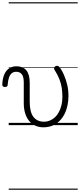

<svg xmlns="http://www.w3.org/2000/svg" viewBox="-76 -1095 700 1680"><path d="M303 19Q267 19 235.5 5.5Q204 -8 181 -34.5Q158 -61 145 -101Q132 -141 132 -193V-374Q132 -424 114.5 -445.5Q97 -467 66 -467Q44 -467 28.5 -455.5Q13 -444 3.5 -418.5Q-6 -393 -9 -352Q-9 -343 -15 -338.5Q-21 -334 -33 -334Q-43 -334 -49.5 -338.5Q-56 -343 -56 -355Q-54 -408 -38.5 -443.5Q-23 -479 4 -497Q31 -515 67 -515Q96 -515 117.5 -506.5Q139 -498 154 -480Q169 -462 176.5 -435Q184 -408 184 -370V-204Q184 -160 192 -127Q200 -94 216 -73Q232 -52 255.5 -41Q279 -30 311 -30Q336 -30 360 -40Q384 -50 404 -68Q424 -86 438.5 -113Q453 -140 461.5 -173.5Q470 -207 470 -247Q470 -291 464 -328Q458 -365 443.5 -402.5Q429 -440 401 -484Q395 -495 397.5 -502.5Q400 -510 407.5 -514.5Q415 -519 423 -519Q433 -519 438 -514.5Q443 -510 452 -498Q467 -477 483.5 -440Q500 -403 511.5 -355.5Q523 -308 523 -255Q523 -213 514.5 -172.5Q506 -132 488.5 -97.5Q471 -63 445 -37Q419 -11 383.5 4Q348 19 303 19ZM0 555H604V565H0ZM0 -20H604V0H0ZM0 -505H604V-500H0ZM0 -1075H604V-1065H0Z"/></svg>

Font: Playwrite AR Guides
Style: Regular
Weight: 400
Designer: Veronika Burian, José Scaglione
Foundry: TypeTogether
Version: Version 1.003